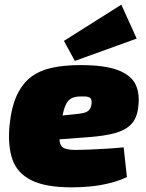

<svg xmlns="http://www.w3.org/2000/svg" viewBox="-20 -794 630 826"><path d="M326 -514Q430 -514 487 -492.5Q544 -471 563.5 -430Q583 -389 574 -328Q568 -283 543 -258Q518 -233 473.5 -221Q429 -209 361 -204L95 -184L108 -283L306 -303Q327 -305 341 -308.5Q355 -312 363.5 -321Q372 -330 374 -349Q375 -360 372 -367Q369 -374 359 -377Q349 -380 328 -379Q307 -379 293 -373.5Q279 -368 270 -355.5Q261 -343 254.5 -320Q248 -297 242 -261Q234 -212 236.5 -188Q239 -164 256 -156.5Q273 -149 307 -149Q328 -149 364.5 -150.5Q401 -152 441.5 -154.5Q482 -157 512 -160L526 -32Q491 -16 451 -6Q411 4 370 8Q329 12 289 12Q175 12 114 -19Q53 -50 33 -109.5Q13 -169 21 -254Q29 -334 53 -385Q77 -436 115 -464Q153 -492 206 -503Q259 -514 326 -514ZM502 -774 568 -628 302 -532 255 -618Z"/></svg>

Font: Exo 2 Black
Style: Italic
Weight: 900
Italic angle: -8°
Designer: Natanael Gama
Foundry: Natanael Gama
Version: Version 2.010